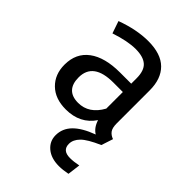

<svg xmlns="http://www.w3.org/2000/svg" viewBox="-226 -643 991 991"><g transform="rotate(45 269.5 -147.5)"><path d="M345 126Q345 174 401 174Q428 174 462 167L453 237Q418 244 390 244Q333 244 299 215.5Q265 187 265 143Q265 94 300.5 57.5Q336 21 409 -6Q378 -25 365 -67Q312 12 208 12Q130 12 85 -32Q40 -76 40 -147Q40 -231 100.5 -276Q161 -321 272 -321H353V-360Q353 -416 326 -440Q299 -464 243 -464Q185 -464 101 -436L78 -503Q176 -539 260 -539Q353 -539 399 -493.5Q445 -448 445 -364V-123Q445 -91 456 -75.5Q467 -60 489 -52L468 12Q397 43 371 69.5Q345 96 345 126ZM353 -139V-260H284Q138 -260 138 -152Q138 -105 161 -81Q184 -57 229 -57Q308 -57 353 -139Z"/></g></svg>

Font: Fira Sans
Style: Regular
Weight: 400
Designer: bBox Type GmbH & Carrois Corporate GbR & Edenspiekermann AG
Foundry: bBox Type GmbH & Carrois Corporate GbR & Edenspiekermann AG
Version: Version 4.301